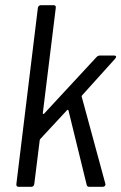

<svg xmlns="http://www.w3.org/2000/svg" viewBox="-20 -720 467 740"><path d="M51 0H101C107 0 111 -4 112 -10L133 -179C133 -181 134 -182 135 -184L238 -295C240 -298 243 -297 244 -294L314 -8C315 -2 319 0 324 0H376C383 0 388 -5 386 -12L295 -347C294 -349 295 -350 296 -352L424 -494C430 -501 428 -506 420 -506H365C360 -506 356 -504 352 -500L150 -282C148 -279 145 -281 145 -284L195 -690C196 -696 193 -700 187 -700H137C132 -700 127 -696 126 -690L43 -10C42 -4 46 0 51 0Z"/></svg>

Font: Barlow Semi Condensed
Style: Italic
Weight: 400
Width: 4
Italic angle: -7°
Designer: Jeremy Tribby
Foundry: Tribby Type
Version: Version 1.422;hotconv 1.0.109;makeotfexe 2.5.65596